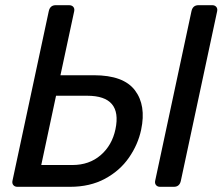

<svg xmlns="http://www.w3.org/2000/svg" viewBox="-20 -720 863 740"><path d="M47 0Q37 0 31.5 -6.5Q26 -13 28 -23L168 -677Q173 -700 195 -700H246Q257 -700 262.5 -693.5Q268 -687 266 -677L213 -430H342Q456 -430 500 -372Q544 -314 524 -220Q512 -163 477 -112.5Q442 -62 384.5 -31Q327 0 250 0ZM597 0Q587 0 581.5 -6.5Q576 -13 578 -23L718 -677Q723 -700 745 -700H798Q808 -700 813.5 -693.5Q819 -687 817 -677L677 -23Q672 0 650 0ZM139 -84H259Q324 -84 368 -122Q412 -160 425 -222Q452 -351 316 -351H196Z"/></svg>

Font: Lubike
Style: Italic
Weight: 400
Italic angle: -12°
Foundry: Honoka55
Version: Version 1.000;July 22, 2022;FontCreator 14.0.0.2862 64-bit